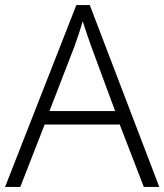

<svg xmlns="http://www.w3.org/2000/svg" viewBox="-20 -737 648 757"><path d="M547 0H608L334 -717H281L0 0H60L156 -246H452ZM339 -556 434 -299H175L274 -555C283 -580 296 -618 306 -653C316 -622 332 -575 339 -556Z"/></svg>

Font: Noto Sans Telugu Light
Style: Regular
Weight: 300
Designer: Jelle Bosma - Monotype Design Team
Foundry: Monotype Imaging Inc.
Version: Version 2.005